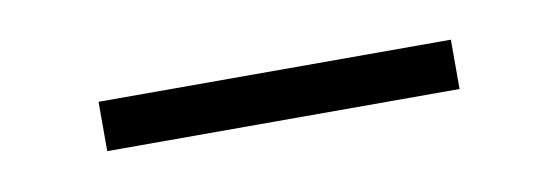

<svg xmlns="http://www.w3.org/2000/svg" viewBox="-24 -395 467 161"><g transform="rotate(-10 210.0 -315.0)"><path d="M60 -294H360V-336H60Z"/></g></svg>

Font: Hauora ExtraLight
Style: Regular
Weight: 200
Designer: Mikhail Sharanda
Foundry: WCYS & Co.
Version: Version 1.010